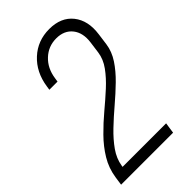

<svg xmlns="http://www.w3.org/2000/svg" viewBox="-234 -840 914 914"><g transform="rotate(-45 223.0 -383.0)"><path d="M9 0 15 -42Q23 -97 50.8 -142.8Q78.5 -188.5 117.8 -228.2Q157 -268 199.8 -303.8Q242.5 -339.5 280.8 -374.5Q319 -409.5 345.2 -445.8Q371.5 -482 377 -522L385 -581Q393 -639.5 364.8 -675.2Q336.5 -711 283 -711Q230 -711 191.8 -675.2Q153.5 -639.5 145 -581L142 -561H87L90 -581Q102.5 -664.5 157.5 -715.2Q212.5 -766 291 -766Q370 -766 410.8 -714.8Q451.5 -663.5 440 -581L432 -522Q426 -479 399.8 -439.2Q373.5 -399.5 335.2 -362.2Q297 -325 254.5 -289Q212 -253 173.5 -216.2Q135 -179.5 108.2 -141.5Q81.5 -103.5 75 -62L70 -30L49 -55H367L359 0Z"/></g></svg>

Font: Mohave Light Light
Style: Italic
Weight: 300
Italic angle: -8°
Version: Version 2.003